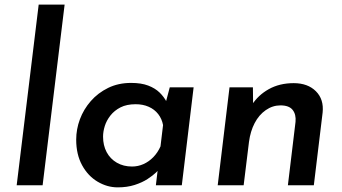

<svg xmlns="http://www.w3.org/2000/svg" viewBox="-20 -800 1478 829"><path d="M147 -780H259L164 0H52Z M488 9Q443 9 401.5 -15.5Q360 -40 334.5 -86.5Q309 -133 309 -197Q309 -242 325 -285Q341 -328 372 -363.5Q403 -399 447 -420.5Q491 -442 546 -442Q590 -442 620 -430.5Q650 -419 669 -400.5Q688 -382 700 -359L691 -340L713 -423H816L765 0H653L665 -101L672 -74Q668 -69 654 -55.5Q640 -42 617 -27Q594 -12 561.5 -1.5Q529 9 488 9ZM550 -81Q576 -81 599.5 -91.5Q623 -102 642 -121.5Q661 -141 673 -168L684 -260Q679 -287 663 -307.5Q647 -328 622 -339Q597 -350 566 -350Q527 -350 500.5 -336.5Q474 -323 457 -301.5Q440 -280 432.5 -256Q425 -232 425 -210Q425 -172 440.5 -143Q456 -114 484.5 -97.5Q513 -81 550 -81Z M1072 -423 1073 -332 1067 -346Q1094 -389 1140.5 -415Q1187 -441 1248 -441Q1309 -441 1344 -406Q1379 -371 1373 -314L1335 0H1223L1256 -274Q1259 -306 1243.5 -325.5Q1228 -345 1191 -345Q1157 -345 1127.5 -324.5Q1098 -304 1079.5 -268.5Q1061 -233 1055 -187L1032 0H920L971 -423Z"/></svg>

Font: Josefin Sans Thin SemiBold
Style: Italic
Weight: 600
Italic angle: -7°
Version: Version 2.000